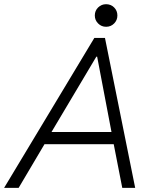

<svg xmlns="http://www.w3.org/2000/svg" viewBox="-51 -902 741 922"><path d="M401.9 -719.7H453.1L598.1 0H536.1L495.1 -209.5H162.6L38.6 0H-31.2ZM484.4 -268.1 415.5 -629.9H411.6L196.3 -268.1ZM404.3 -827.6Q404.3 -850.6 420.2 -866.2Q436 -881.8 458.5 -881.8Q481.4 -881.8 497.1 -866.2Q512.7 -850.6 512.7 -827.6Q512.7 -805.2 497.1 -789.3Q481.4 -773.4 458.5 -773.4Q436 -773.4 420.2 -789.3Q404.3 -805.2 404.3 -827.6Z"/></svg>

Font: Reddit Sans Chocolate Light
Style: Italic
Weight: 300
Italic angle: -11.25°
Designer: Stephen Hutchings
Version: Version 1.013